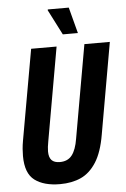

<svg xmlns="http://www.w3.org/2000/svg" viewBox="-59 -922 642 977"><g transform="rotate(-5 261.5 -433.5)"><path d="M208 12Q126 12 79 -23Q32 -58 32 -147Q32 -164 33.5 -183.5Q35 -203 39 -225L121 -687H251L167 -211Q164 -195 162.5 -182.5Q161 -170 161 -159Q161 -129 174.5 -114.5Q188 -100 217 -100Q257 -100 278.5 -127.5Q300 -155 309 -211L393 -687H523L441 -221Q426 -132 393.5 -81Q361 -30 315 -9Q269 12 208 12ZM288 -746 222 -875 223 -879H330L365 -746Z"/></g></svg>

Font: Archivo ExtraCondensed
Style: Bold Italic
Weight: 700
Width: 2
Italic angle: -10°
Designer: Hector Gatti
Foundry: Omnibus-Type
Version: Version 2.001